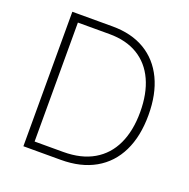

<svg xmlns="http://www.w3.org/2000/svg" viewBox="-129 -852 963 976"><g transform="rotate(20 352.5 -364.0)"><path d="M301.3 0H124V-42H299.3Q396.5 -42 463.1 -80.8Q529.8 -119.6 563.7 -192.1Q597.7 -264.6 597.7 -365.7Q597.7 -465.8 564.9 -537.4Q532.2 -608.9 469.2 -647.2Q406.2 -685.5 314.9 -685.5H122.6V-727.5H316.9Q419.4 -727.5 492.2 -684.3Q564.9 -641.1 603.8 -560.1Q642.6 -479 642.6 -365.7Q642.6 -251 602.5 -168.9Q562.5 -86.9 486.1 -43.5Q409.7 0 301.3 0ZM144.5 -727.5V0H99.1V-727.5Z"/></g></svg>

Font: Inter 18pt ExtraLight
Style: Regular
Weight: 250
Designer: Rasmus Andersson
Foundry: rsms
Version: Version 4.001;git-66647c0bb